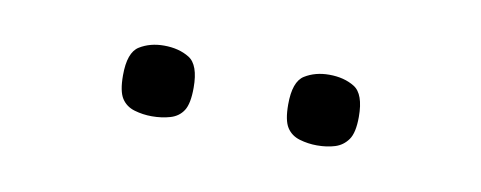

<svg xmlns="http://www.w3.org/2000/svg" viewBox="-26 -912 476 190"><g transform="rotate(10 212.0 -817.5)"><path d="M295 -782Q286 -782 277.5 -784.5Q269 -787 264.5 -794Q260 -801 260 -817Q260 -840 270.5 -846.5Q281 -853 295 -853Q310 -853 320.5 -846.5Q331 -840 331 -817Q331 -801 326 -794Q321 -787 313 -784.5Q305 -782 295 -782ZM129 -782Q120 -782 111.5 -784.5Q103 -787 98.5 -794Q94 -801 94 -817Q94 -840 104.5 -846.5Q115 -853 129 -853Q144 -853 154.5 -846.5Q165 -840 165 -817Q165 -801 160.5 -794Q156 -787 147.5 -784.5Q139 -782 129 -782Z"/></g></svg>

Font: Matangi
Style: Regular
Weight: 400
Designer: Prashant Pant
Foundry: The Graphic Ant
Version: Version 3.002